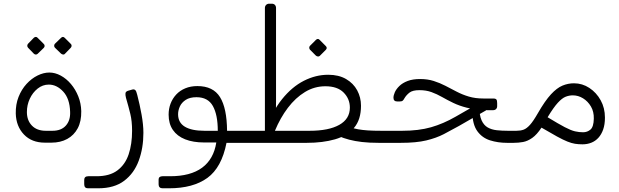

<svg xmlns="http://www.w3.org/2000/svg" viewBox="-20 -770 3336 1035"><path d="M222 -1Q151 -1 109 -45Q67 -89 65 -158Q64 -207 80 -247.5Q96 -288 123 -317.5Q150 -347 182.5 -363Q215 -379 246 -379Q277 -379 307.5 -362.5Q338 -346 362.5 -317Q387 -288 402 -250.5Q417 -213 418 -171Q419 -116 399 -78.5Q379 -41 342.5 -21Q306 -1 257 -1ZM227 -65H263Q310 -65 335 -93Q360 -121 358 -167Q356 -238 321 -276Q286 -314 243 -314Q210 -314 183 -292.5Q156 -271 140.5 -237.5Q125 -204 125 -166Q125 -121 152 -93Q179 -65 227 -65ZM183 -480Q179 -476 173 -476Q167 -476 162 -481L131 -513Q127 -518 127 -523.5Q127 -529 131 -534L162 -566Q167 -571 173 -571Q179 -571 183 -566L215 -534Q220 -530 220.5 -523.5Q221 -517 216 -512ZM330 -480Q326 -475 320 -476Q314 -477 309 -481L276 -513Q272 -517 272 -523.5Q272 -530 276 -534L309 -566Q314 -571 319 -571Q324 -571 329 -566L361 -534Q366 -530 366 -523.5Q366 -517 361 -512Z M454 245Q444 245 439 239.5Q434 234 434 223V200Q434 190 439.5 185Q445 180 456 180H501Q571 180 613 148.5Q655 117 673.5 62Q692 7 692 -65Q692 -117 682.5 -156Q673 -195 659 -243Q655 -259 656.5 -268Q658 -277 671 -281L692 -287Q702 -290 708.5 -285Q715 -280 720 -258Q733 -208 743 -153Q753 -98 753 -54Q753 28 728 96Q703 164 649.5 204.5Q596 245 510 245Z M856 245Q846 245 840.5 239.5Q835 234 835 224V197Q835 189 840.5 184.5Q846 180 856 180H897Q1007 180 1069.5 134Q1132 88 1146 -2H1080Q1021 -2 978 -19Q935 -36 912 -69.5Q889 -103 889 -152Q889 -184 899.5 -211.5Q910 -239 930 -260.5Q950 -282 979 -294Q1008 -306 1044 -306Q1129 -306 1166 -246.5Q1203 -187 1204 -65H1293Q1308 -65 1308 -50V-30Q1308 0 1278 0H1201Q1175 133 1098 189Q1021 245 891 245ZM1082 -65H1154Q1154 -151 1127.5 -198.5Q1101 -246 1039 -246Q1003 -246 981 -231.5Q959 -217 949.5 -196Q940 -175 940 -154Q940 -109 976.5 -87Q1013 -65 1082 -65Z M2021 0Q1970 0 1931.5 -4.5Q1893 -9 1862.5 -17Q1832 -25 1804 -37L1867 -84Q1889 -77 1911 -73Q1933 -69 1962.5 -67Q1992 -65 2036 -65Q2051 -65 2051 -50V-30Q2051 -16 2043 -8Q2035 0 2021 0ZM1278 0Q1272 0 1267.5 -4.5Q1263 -9 1263 -15V-50Q1263 -56 1267.5 -60.5Q1272 -65 1278 -65H1409Q1447 -169 1500.5 -235.5Q1554 -302 1618 -334.5Q1682 -367 1749 -367Q1806 -367 1845.5 -344Q1885 -321 1905.5 -283Q1926 -245 1926 -200Q1926 -125 1889 -81.5Q1852 -38 1786 -19Q1720 0 1634 0ZM1462 -65H1649Q1752 -65 1809 -97Q1866 -129 1866 -190Q1866 -237 1832.5 -271Q1799 -305 1734 -305Q1675 -305 1624 -274Q1573 -243 1532 -189Q1491 -135 1462 -65ZM1408 -48V-727Q1408 -737 1414.5 -743.5Q1421 -750 1431 -750H1445Q1456 -750 1462 -743.5Q1468 -737 1468 -727V-300Q1468 -281 1468 -261.5Q1468 -242 1468 -223Q1468 -204 1467.5 -185Q1467 -166 1466 -146.5Q1465 -127 1464 -108ZM1704 -469Q1700 -465 1694 -465.5Q1688 -466 1683 -470L1651 -502Q1647 -507 1647 -513Q1647 -519 1651 -523L1683 -555Q1688 -560 1693.5 -560Q1699 -560 1703 -555L1735 -523Q1747 -512 1736 -501Z M2021 0Q2006 0 2006 -15V-35Q2006 -65 2036 -65H2148Q2237 -65 2303.5 -84Q2370 -103 2436 -141L2539 -200L2607 -179L2454 -91Q2413 -68 2372.5 -47Q2332 -26 2278 -13Q2224 0 2141 0ZM2713 0Q2664 0 2621.5 -13.5Q2579 -27 2553 -63Q2527 -99 2526 -166L2564 -195Q2564 -148 2576 -121.5Q2588 -95 2609 -83Q2630 -71 2658 -68Q2686 -65 2718 -65H2764Q2773 -65 2776 -58.5Q2779 -52 2779 -45V-25Q2779 -11 2771 -5.5Q2763 0 2749 0ZM2606 -176 2592 -179Q2537 -179 2496 -189.5Q2455 -200 2423 -215.5Q2391 -231 2363 -247Q2335 -263 2306 -273.5Q2277 -284 2241 -284Q2204 -284 2187 -270.5Q2170 -257 2160 -240Q2156 -232 2151 -227.5Q2146 -223 2134 -223H2122Q2101 -223 2101 -243Q2101 -256 2108.5 -273Q2116 -290 2133 -306.5Q2150 -323 2177.5 -333.5Q2205 -344 2245 -344Q2285 -344 2318 -333.5Q2351 -323 2381 -307.5Q2411 -292 2441.5 -276Q2472 -260 2507 -249.5Q2542 -239 2586 -239H2638Q2652 -239 2656 -233.5Q2660 -228 2660 -214V-198Q2660 -188 2654 -182Q2648 -176 2637 -176Z M3120 8Q3098 8 3079.5 5Q3061 2 3038.5 -7Q3016 -16 2983 -34Q2950 -52 2899 -82Q2874 -44 2849 -26.5Q2824 -9 2799.5 -4.5Q2775 0 2749 0Q2734 0 2734 -15V-35Q2734 -65 2764 -65Q2786 -65 2802.5 -71Q2819 -77 2837 -97Q2855 -117 2879 -159Q2918 -227 2950 -261.5Q2982 -296 3012 -308.5Q3042 -321 3074 -321Q3119 -321 3157 -296Q3195 -271 3218 -229.5Q3241 -188 3241 -136Q3241 -99 3231.5 -72Q3222 -45 3205.5 -27Q3189 -9 3167 -0.5Q3145 8 3120 8ZM3123 -57Q3146 -57 3163 -71.5Q3180 -86 3181 -130Q3182 -168 3165.5 -196Q3149 -224 3123 -240Q3097 -256 3068 -256Q3048 -256 3029 -248.5Q3010 -241 2987 -216Q2964 -191 2932 -138Q2991 -102 3024.5 -84.5Q3058 -67 3080 -62Q3102 -57 3123 -57Z"/></svg>

Font: Rubik Light
Style: Regular
Weight: 300
Designer: Hubert and Fischer
Foundry: Hubert and Fischer
Version: Version 2.300;gftools[0.9.30]